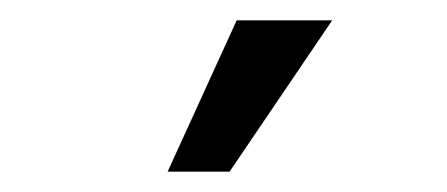

<svg xmlns="http://www.w3.org/2000/svg" viewBox="-20 -762 440 189"><path d="M213 -742H307L206 -593H145Z"/></svg>

Font: Mozilla Text BETA
Style: Regular
Weight: 400
Designer: Studio DRAMA
Foundry: Studio DRAMA
Version: Version 0.100